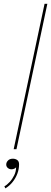

<svg xmlns="http://www.w3.org/2000/svg" viewBox="-20 -802 274 1032"><path d="M234.5 -781.5 68.5 0H53.5L219.5 -781.5ZM42 108Q30.5 108 22 100.8Q13.5 93.5 13.5 82.5Q13.5 70.5 23 60.8Q32.5 51 49 51Q62.5 51 72.5 58Q82.5 65 82.5 81Q82.5 107.5 73 132.2Q63.5 157 47 177.2Q30.5 197.5 9 210.5L3.5 199.5Q17.5 192 32 176.2Q46.5 160.5 56.5 140Q66.5 119.5 66.5 97Q64.5 101 57.2 104.5Q50 108 42 108Z"/></svg>

Font: Epilogue Thin
Style: Italic
Weight: 250
Italic angle: -12°
Designer: Tyler Finck
Foundry: Etcetera Type Co
Version: Version 2.112